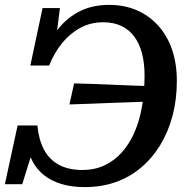

<svg xmlns="http://www.w3.org/2000/svg" viewBox="-20 -748 784 785"><path d="M627 -395 616 -334Q572 -332 528 -330.5Q484 -329 440.5 -327.5Q397 -326 352.5 -324Q308 -322 264 -321L283 -407Q326 -406 369 -404.5Q412 -403 455 -401Q498 -399 541 -397.5Q584 -396 627 -395ZM327 17Q272 17 230 4Q188 -9 158.5 -33Q129 -57 112 -90.5Q95 -124 87 -164L122 -159L71 5H0L52 -235H133Q138 -178 159.5 -137Q181 -96 220.5 -74.5Q260 -53 317 -53Q367 -53 407.5 -72Q448 -91 479 -126Q510 -161 530.5 -208.5Q551 -256 561 -315Q571 -374 571 -440Q571 -490 560.5 -530Q550 -570 529 -598.5Q508 -627 476 -642Q444 -657 402 -657Q351 -657 309 -634.5Q267 -612 234.5 -572.5Q202 -533 181 -480H104L154 -715H225L207 -572L167 -541Q188 -594 223.5 -636.5Q259 -679 309.5 -703.5Q360 -728 426 -728Q489 -728 539.5 -706Q590 -684 627 -643Q664 -602 683.5 -545Q703 -488 703 -417Q703 -341 685.5 -275Q668 -209 635.5 -155.5Q603 -102 557 -63Q511 -24 453 -3.5Q395 17 327 17Z"/></svg>

Font: Roboto Serif Medium
Style: Italic
Weight: 500
Italic angle: -10°
Designer: Greg Gazdowicz
Foundry: Commercial Type
Version: Version 1.008